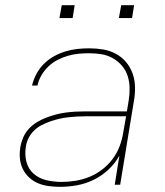

<svg xmlns="http://www.w3.org/2000/svg" viewBox="-20 -715 640 743"><path d="M212 8Q190 8 168 5Q146 2 127 -6Q108 -14 92.5 -28.5Q77 -43 68 -61.5Q59 -80 57 -102Q55 -124 59 -147Q62 -165 70 -183.5Q78 -202 92 -217Q106 -232 123.5 -242.5Q141 -253 159.5 -260Q178 -267 197 -272Q216 -277 235 -279.5Q254 -282 273 -283Q292 -284 311 -284H471L478 -326Q482 -350 481.5 -374.5Q481 -399 474 -421Q467 -443 452 -460.5Q437 -478 417 -489.5Q397 -501 373.5 -505Q350 -509 325 -509Q305 -509 284 -507Q263 -505 242.5 -499Q222 -493 202.5 -483Q183 -473 167 -457.5Q151 -442 140 -423Q129 -404 125 -384H104Q109 -406 120.5 -428Q132 -450 149.5 -467.5Q167 -485 188.5 -497Q210 -509 233 -516Q256 -523 279 -525.5Q302 -528 325 -528Q353 -528 379.5 -523.5Q406 -519 429 -506.5Q452 -494 468.5 -474Q485 -454 493.5 -429.5Q502 -405 502.5 -377.5Q503 -350 498 -323L445 0H424L442 -113Q426 -83 399.5 -58.5Q373 -34 342 -19Q311 -4 278 2Q245 8 212 8ZM218 -11Q245 -11 272.5 -15.5Q300 -20 326 -30.5Q352 -41 375.5 -59Q399 -77 416 -100Q433 -123 443 -149.5Q453 -176 457 -203L468 -265H311Q294 -265 277 -264Q260 -263 242.5 -261Q225 -259 208 -255Q191 -251 174 -245Q157 -239 140.5 -230.5Q124 -222 111 -209Q98 -196 90 -179.5Q82 -163 80 -146Q75 -116 82.5 -88Q90 -60 111 -42Q132 -24 160.5 -17.5Q189 -11 218 -11ZM440 -645 449 -695H499L491 -645ZM210 -645 219 -695H269L261 -645Z"/></svg>

Font: Iosevka SS04 Thin Extended
Style: Italic
Weight: 100
Width: 7
Italic angle: -9°
Monospace: yes
Designer: Belleve Invis
Foundry: Belleve Invis
Version: Version 19.0.0; ttfautohint (v1.8.4)